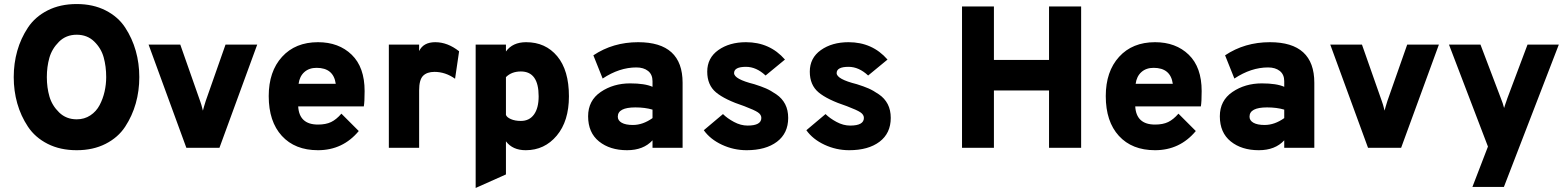

<svg xmlns="http://www.w3.org/2000/svg" viewBox="-20 -732 7766 951"><path d="M360 12Q278 12 216 -19.5Q154 -51 118.5 -104.5Q83 -158 65.5 -220Q48 -282 48 -350Q48 -418 65.5 -480Q83 -542 118.5 -595.5Q154 -649 216 -680.5Q278 -712 360 -712Q441 -712 503 -680.5Q565 -649 600 -595.5Q635 -542 652.5 -480Q670 -418 670 -350Q670 -282 652.5 -220Q635 -158 600 -104.5Q565 -51 503 -19.5Q441 12 360 12ZM360 -141Q398 -141 427.5 -160.5Q457 -180 473.5 -211.5Q490 -243 498 -278.5Q506 -314 506 -350Q506 -403 493.5 -448Q481 -493 446.5 -526.5Q412 -560 360 -560Q307 -560 272 -525Q237 -490 224.5 -445.5Q212 -401 212 -350Q212 -298 225 -253.5Q238 -209 273 -175Q308 -141 360 -141Z M903 0 716 -511H873L971 -232Q977 -217 985 -184Q988 -197 999 -232L1097 -511H1254L1067 0Z M1555 12Q1441 12 1376 -59Q1311 -130 1311 -256Q1311 -378 1377 -450.5Q1443 -523 1555 -523Q1658 -523 1722 -461Q1786 -399 1786 -281Q1786 -227 1782 -205H1457Q1462 -115 1555 -115Q1594 -115 1620 -127.5Q1646 -140 1671 -169L1757 -83Q1678 12 1555 12ZM1459 -317H1643Q1632 -396 1548 -396Q1511 -396 1487.5 -375Q1464 -354 1459 -317Z M1906 0V-511H2056V-479Q2077 -523 2136 -523Q2197 -523 2254 -478L2234 -342Q2186 -376 2132 -376Q2095 -376 2075.5 -356.5Q2056 -337 2056 -284V0Z M2584 12Q2519 12 2486 -32V132L2336 199V-511H2486V-477Q2519 -523 2586 -523Q2682 -523 2740 -453.5Q2798 -384 2798 -255Q2798 -132 2737.5 -60Q2677 12 2584 12ZM2560 -133Q2602 -133 2625 -165Q2648 -197 2648 -255Q2648 -378 2560 -378Q2514 -378 2486 -350V-163Q2490 -151 2510.5 -142Q2531 -133 2560 -133Z M3212 0V-37Q3167 12 3086 12Q3001 12 2947 -31.5Q2893 -75 2893 -156Q2893 -234 2955.5 -276.5Q3018 -319 3101 -319Q3174 -319 3212 -302V-330Q3212 -363 3190 -380.5Q3168 -398 3132 -398Q3048 -398 2965 -343L2919 -458Q3016 -523 3141 -523Q3361 -523 3361 -322V0ZM3115 -113Q3164 -113 3212 -147V-189Q3175 -200 3127 -200Q3040 -200 3040 -154Q3040 -135 3059.5 -124Q3079 -113 3115 -113Z M3678 12Q3614 12 3556 -15Q3498 -42 3466 -87L3561 -167Q3582 -146 3615.5 -128Q3649 -110 3683 -110Q3751 -110 3751 -148Q3751 -164 3734 -175.5Q3717 -187 3667 -206Q3570 -238 3526.5 -274.5Q3483 -311 3483 -377Q3483 -445 3538 -484Q3593 -523 3675 -523Q3793 -523 3868 -437L3772 -358Q3726 -401 3675 -401Q3616 -401 3616 -370Q3616 -340 3716 -315Q3751 -304 3774 -294Q3797 -284 3825.5 -264.5Q3854 -245 3869 -216Q3884 -187 3884 -148Q3884 -72 3828.5 -30Q3773 12 3678 12Z M4186 12Q4122 12 4064 -15Q4006 -42 3974 -87L4069 -167Q4090 -146 4123.5 -128Q4157 -110 4191 -110Q4259 -110 4259 -148Q4259 -164 4242 -175.5Q4225 -187 4175 -206Q4078 -238 4034.5 -274.5Q3991 -311 3991 -377Q3991 -445 4046 -484Q4101 -523 4183 -523Q4301 -523 4376 -437L4280 -358Q4234 -401 4183 -401Q4124 -401 4124 -370Q4124 -340 4224 -315Q4259 -304 4282 -294Q4305 -284 4333.5 -264.5Q4362 -245 4377 -216Q4392 -187 4392 -148Q4392 -72 4336.5 -30Q4281 12 4186 12Z M5176 0V-284H4903V0H4745V-700H4903V-435H5176V-700H5335V0Z M5701 12Q5587 12 5522 -59Q5457 -130 5457 -256Q5457 -378 5523 -450.5Q5589 -523 5701 -523Q5804 -523 5868 -461Q5932 -399 5932 -281Q5932 -227 5928 -205H5603Q5608 -115 5701 -115Q5740 -115 5766 -127.5Q5792 -140 5817 -169L5903 -83Q5824 12 5701 12ZM5605 -317H5789Q5778 -396 5694 -396Q5657 -396 5633.5 -375Q5610 -354 5605 -317Z M6341 0V-37Q6296 12 6215 12Q6130 12 6076 -31.5Q6022 -75 6022 -156Q6022 -234 6084.5 -276.5Q6147 -319 6230 -319Q6303 -319 6341 -302V-330Q6341 -363 6319 -380.5Q6297 -398 6261 -398Q6177 -398 6094 -343L6048 -458Q6145 -523 6270 -523Q6490 -523 6490 -322V0ZM6244 -113Q6293 -113 6341 -147V-189Q6304 -200 6256 -200Q6169 -200 6169 -154Q6169 -135 6188.5 -124Q6208 -113 6244 -113Z M6756 0 6569 -511H6726L6824 -232Q6830 -217 6838 -184Q6841 -197 6852 -232L6950 -511H7107L6920 0Z M7273 194 7350 -6 7157 -511H7313L7414 -245Q7424 -221 7430 -197Q7432 -204 7435 -213Q7438 -222 7441.5 -231.5Q7445 -241 7446 -245L7546 -511H7701L7429 194Z"/></svg>

Font: Overpass Heavy
Style: Regular
Weight: 900
Designer: Delve Withrington, Thomas Jockin
Foundry: Delve Fonts
Version: Version 3.000;DELV;Overpass